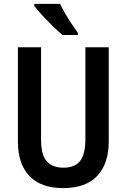

<svg xmlns="http://www.w3.org/2000/svg" viewBox="-20 -1008 651 987"><path d="M539 -280Q539 -167 480 -104Q421 -41 304 -41Q191 -41 131.5 -103Q72 -165 72 -280V-765H191V-293Q191 -211 220.5 -178.5Q250 -146 306 -146Q364 -146 391.5 -180Q419 -214 419 -294V-765H539ZM289 -988Q299 -966 315.5 -938Q332 -910 349.5 -883.5Q367 -857 380 -840V-828H301Q281 -845 252 -873Q223 -901 196.5 -930Q170 -959 156 -978V-988Z"/></svg>

Font: Noto Sans Tamil UI Condensed SemiBold
Style: Regular
Weight: 600
Width: 3
Designer: Jelle Bosma - Monotype Design Team
Foundry: Monotype Imaging Inc.
Version: Version 2.004; ttfautohint (v1.8.4.7-5d5b)